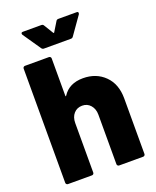

<svg xmlns="http://www.w3.org/2000/svg" viewBox="-160 -975 870 1068"><g transform="rotate(-20 275.0 -441.0)"><path d="M333 -525Q411 -525 461 -475.5Q511 -426 511 -341V-12Q511 -7 507.5 -3.5Q504 0 499 0H357Q352 0 348.5 -3.5Q345 -7 345 -12V-305Q345 -339 326 -361Q307 -383 277 -383Q246 -383 227 -361.5Q208 -340 208 -305V-12Q208 -7 204.5 -3.5Q201 0 196 0H54Q49 0 45.5 -3.5Q42 -7 42 -12V-688Q42 -693 45.5 -696.5Q49 -700 54 -700H196Q201 -700 204.5 -696.5Q208 -693 208 -688V-468Q208 -464 209 -463.5Q210 -463 210 -463Q211 -463 213 -466Q251 -525 333 -525ZM100 -867Q98 -871 98 -874Q98 -882 108 -882H217Q227 -882 231 -874L264 -820Q266 -817 268 -817Q270 -817 271 -820L304 -874Q308 -882 318 -882H426Q433 -882 434.5 -879Q436 -876 436 -874Q436 -871 434 -867L360 -762Q355 -754 346 -754H186Q177 -754 172 -762Z"/></g></svg>

Font: LinhAnh ExtBd
Style: Regular
Weight: 800
Designer: Jeremy Tribby
Foundry: Tribby Type
Version: Version 1.408